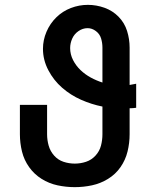

<svg xmlns="http://www.w3.org/2000/svg" viewBox="-20 -763 616 791"><path d="M288 8Q324 8 359 0.5Q394 -7 425 -26Q456 -45 476.5 -74.5Q497 -104 505.5 -139Q514 -174 514 -210V-317Q528 -317 541 -319V-418Q528 -415 514 -413V-567Q514 -602 503.5 -635.5Q493 -669 468.5 -694Q444 -719 410.5 -731Q377 -743 342 -743Q306 -743 272 -730Q238 -717 212 -691.5Q186 -666 171.5 -632Q157 -598 157 -562Q157 -516 179 -474Q201 -432 236 -401.5Q271 -371 314 -352Q357 -333 402 -324V-210Q402 -186 396 -163Q390 -140 373.5 -122Q357 -104 334.5 -96.5Q312 -89 288 -89Q264 -89 241.5 -96.5Q219 -104 203 -122Q187 -140 180.5 -163Q174 -186 174 -210V-331H62V-210Q62 -174 70.5 -139Q79 -104 100 -74.5Q121 -45 151.5 -26Q182 -7 217 0.5Q252 8 288 8ZM402 -423Q377 -431 354 -443.5Q331 -456 312 -474Q293 -492 281 -515.5Q269 -539 269 -565Q269 -585 277.5 -604Q286 -623 303.5 -635Q321 -647 341 -647Q359 -647 375 -635Q391 -623 396.5 -604.5Q402 -586 402 -567Z"/></svg>

Font: Iosevka Sparkle Semibold
Style: Regular
Weight: 600
Designer: Belleve Invis
Foundry: Belleve Invis
Version: Version 4.5.0; ttfautohint (v1.8.3)